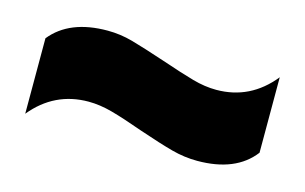

<svg xmlns="http://www.w3.org/2000/svg" viewBox="-42 -526 597 376"><g transform="rotate(15 256.5 -338.5)"><path d="M252 -267Q213 -281 187.5 -288Q162 -295 139 -295Q70 -295 25 -240V-393Q62 -439 139 -439Q165 -439 190 -432Q215 -425 260 -410Q301 -396 326 -389Q351 -382 374 -382Q443 -382 488 -438V-285Q452 -238 374 -238Q348 -238 322 -245Q296 -252 252 -267Z"/></g></svg>

Font: Prompt
Style: Bold
Weight: 700
Designer: Katatrad Team
Foundry: CadsonDemak
Version: Version 1.000